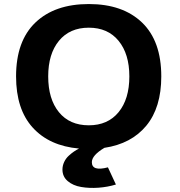

<svg xmlns="http://www.w3.org/2000/svg" viewBox="-20 -726 890 950"><path d="M553.5 187Q512.5 199.5 467.2 202.8Q422 206 381.8 199.2Q341.5 192.5 315.2 170.2Q289 148 289 113Q289 93.5 297.5 75.5Q306 57.5 320.2 44.5Q334.5 31.5 346.5 23.5Q358.5 15.5 371 9Q224 -4 141.8 -94.8Q59.5 -185.5 59.5 -348Q59.5 -523 155.2 -614.5Q251 -706 419.5 -706Q587.5 -706 682.8 -614.5Q778 -523 778 -348Q778 -194 704 -104.2Q630 -14.5 496.5 5.5Q434.5 42.5 434.5 76.5Q434.5 123 514 102ZM419.5 -106Q513.5 -106 566.8 -171Q620 -236 620 -348Q620 -459 566.8 -524Q513.5 -589 419.5 -589Q325 -589 271.8 -524.2Q218.5 -459.5 218.5 -348Q218.5 -236 271.5 -171Q324.5 -106 419.5 -106Z"/></svg>

Font: League Mono Wide SemiBold
Style: Regular
Weight: 600
Width: 8
Designer: Tyler Finck
Foundry: The League of Moveable Type / Tyler Finck
Version: Version 2.210